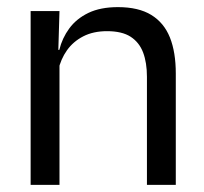

<svg xmlns="http://www.w3.org/2000/svg" viewBox="-20 -519 573 539"><path d="M392.5 0V-303.5Q392.5 -343 381.8 -371.5Q371 -400 346.8 -415.8Q322.5 -431.5 280.5 -431.5Q242 -431.5 213.8 -417Q185.5 -402.5 168 -377.8Q150.5 -353 143.5 -321.5L129 -379H146.5Q154.5 -412 174.5 -439.2Q194.5 -466.5 228.2 -482.8Q262 -499 311 -499Q369 -499 404.8 -477Q440.5 -455 457 -413.8Q473.5 -372.5 473.5 -312.5V0ZM66 0V-488H147L143.5 -371L147 -366.5V0Z"/></svg>

Font: Anek Latin Medium
Style: Regular
Weight: 400
Version: Version 1.003